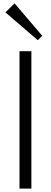

<svg xmlns="http://www.w3.org/2000/svg" viewBox="-20 -1112 300 1132"><path d="M229 -901 203 -875 12 -1039 66 -1092ZM165 0H95V-810H165Z"/></svg>

Font: TypoPRO Sinkin Sans
Style: 300 Light
Weight: 300
Designer: Keith Bates
Foundry: K-Type
Version: Sinkin Sans (version 1.0)  by Keith Bates   •   © 2014   www